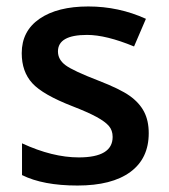

<svg xmlns="http://www.w3.org/2000/svg" viewBox="-20 -570 527 600"><path d="M444.8 -153.8Q444.8 -74.7 387.2 -32.5Q329.6 9.8 222.2 9.8Q114.3 9.8 48.8 -22.9V-122.1Q144 -78.1 226.1 -78.1Q332 -78.1 332 -142.1Q332 -162.6 320.3 -176.3Q308.6 -189.9 281.7 -204.6Q254.9 -219.2 207 -237.8Q113.8 -273.9 80.8 -310.1Q47.9 -346.2 47.9 -403.8Q47.9 -473.1 103.8 -511.5Q159.7 -549.8 255.9 -549.8Q351.1 -549.8 436 -511.2L398.9 -424.8Q311.5 -460.9 252 -460.9Q161.1 -460.9 161.1 -409.2Q161.1 -383.8 184.8 -366.2Q208.5 -348.6 288.1 -317.9Q355 -292 385.3 -270.5Q415.5 -249 430.2 -220.9Q444.8 -192.9 444.8 -153.8Z"/></svg>

Font: f4_1792           
Style: Regular
Weight: 600
Foundry: Ascender Corporation
Version: Version 1.10